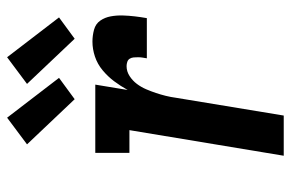

<svg xmlns="http://www.w3.org/2000/svg" viewBox="-159 -659 818 540"><g transform="rotate(-90 250.0 -389.0)"><path d="M82 0 154 -434H90V-530H282L267 -439Q278 -459 291.5 -477Q305 -495 322.5 -509.5Q340 -524 361 -531Q382 -538 403 -538Q420 -538 436.5 -533.5Q453 -529 462 -516Q471 -503 474 -486.5Q477 -470 476.5 -453Q476 -436 474 -419Q472 -402 469 -385H356Q357 -391 358 -397Q359 -403 359 -409.5Q359 -416 358.5 -422Q358 -428 355 -433Q352 -438 346 -440Q340 -442 334 -442Q319 -442 306 -433.5Q293 -425 284 -413Q275 -401 269 -387Q263 -373 258.5 -359.5Q254 -346 250.5 -332Q247 -318 245 -303L195 0ZM411 -588 284 -722 359 -778 471 -632ZM241 -588 114 -722 189 -778 301 -632Z"/></g></svg>

Font: Iosevka Slab
Style: Bold Italic
Weight: 700
Italic angle: -9°
Monospace: yes
Designer: Belleve Invis
Foundry: Belleve Invis
Version: Version 11.1.0; ttfautohint (v1.8.3)